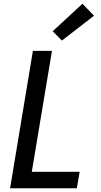

<svg xmlns="http://www.w3.org/2000/svg" viewBox="-20 -1007 540 1027"><path d="M34 0 156 -735H258L150 -88H406L391 0ZM311 -790 262 -840 421 -987 483 -923Z"/></svg>

Font: Iosevka Curly Semibold Oblique
Style: Regular
Weight: 600
Italic angle: -9°
Monospace: yes
Designer: Belleve Invis
Foundry: Belleve Invis
Version: Version 11.1.0; ttfautohint (v1.8.3)